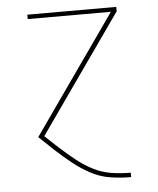

<svg xmlns="http://www.w3.org/2000/svg" viewBox="-53 -575 681 826"><g transform="rotate(-5 288.0 -162.5)"><path d="M479 205H480V186H479Q437 186 396 179.5Q355 173 317.5 153.5Q280 134 247.5 108Q215 82 184 54Q153 26 123 -3L480 -511V-530H96V-511H455L96 0H98Q130 31 163 61.5Q196 92 231 120Q266 148 306 169.5Q346 191 390 198Q434 205 479 205Z"/></g></svg>

Font: Iosevka Sparkle Thin
Style: Regular
Weight: 100
Designer: Belleve Invis
Foundry: Belleve Invis
Version: Version 4.5.0; ttfautohint (v1.8.3)